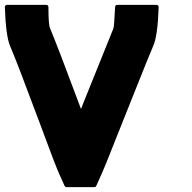

<svg xmlns="http://www.w3.org/2000/svg" viewBox="-20 -769 787 789"><path d="M367 0H254Q248 0 245 -6L224 -53Q212 -77 143 -264Q48 -519 21 -581Q4 -622 0 -739Q0 -749 10 -749H169Q179 -749 179 -739Q179 -666 186 -652Q216 -581 311 -326Q312 -325 312 -324Q312 -322 313 -322Q315 -325 317.5 -332Q320 -339 321 -342Q430 -613 446 -652Q449 -660 453 -739Q453 -749 463 -749H622Q632 -749 632 -739Q628 -622 610 -581Q600 -558 581 -511Q562 -464 533 -391Q504 -318 487 -276Q408 -76 397 -53L376 -6Q374 0 367 0Z"/></svg>

Font: Punc
Style: Bold
Weight: 400
Designer: The Kinetic
Foundry: The Kinetic
Version: Version 1.000;PS 001.001;hotconv 1.0.56